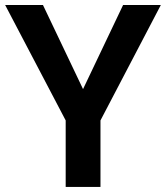

<svg xmlns="http://www.w3.org/2000/svg" viewBox="-26 -740 656 760"><path d="M610.7 -720.3 371.7 -263.3V0H234V-263.3L-5.7 -720.3H144L302.7 -387.3L461.3 -720.3Z"/></svg>

Font: FreesentationVF
Style: Regular
Weight: 400
Designer: glyphs from Roboto by Christian Robertson / Hangul glyphs from Noto Sans CJK(Source Han Sans) by Jang Soo-young and Kang
Foundry: PT&
Version: Version 2.001;Glyphs 3.3.1 (3343)